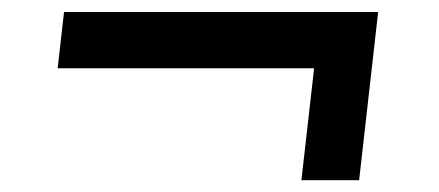

<svg xmlns="http://www.w3.org/2000/svg" viewBox="-20 -409 743 325"><path d="M620.1 -388.7 587.9 -104H490.2L511.7 -293.5H77.6L88.4 -388.7Z"/></svg>

Font: Proza Libre
Style: SemiBold Italic
Weight: 600
Designer: Jasper de Waard
Foundry: Jasper de Waard
Version: Version 1.000; ttfautohint (v1.4.1.8-43bc)